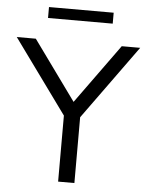

<svg xmlns="http://www.w3.org/2000/svg" viewBox="-71 -899 725 945"><g transform="rotate(5 292.0 -426.0)"><path d="M252 0H332.4V-357.8L315.7 -302L597.1 -691.2H505.9L283.3 -383.3H303.9L81.4 -691.2H-12.7L269.6 -302L252 -357.8ZM132.4 -798H452V-852H132.4Z"/></g></svg>

Font: LL Pando Sans
Style: Regular
Weight: 400
Designer: Joshua Smith
Foundry: Joshua Smith
Version: Version 1.000;Glyphs 3.2.1 (3258)